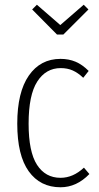

<svg xmlns="http://www.w3.org/2000/svg" viewBox="-20 -781 418 812"><path d="M355 -481 332 -452Q310 -473 287.5 -483Q265 -493 237 -493Q174 -493 137.5 -436Q101 -379 101 -258Q101 -139 136.5 -84Q172 -29 236 -29Q289 -29 335 -72L358 -45Q304 11 236 11Q150 11 101.5 -56.5Q53 -124 53 -258Q53 -391 102 -461.5Q151 -532 236 -532Q271 -532 299.5 -520Q328 -508 355 -481ZM334 -761 354 -741 248 -635H221L116 -741L136 -761L235 -675Z"/></svg>

Font: Fira Sans Extra Condensed ExtraLight
Style: Regular
Weight: 275
Width: 1
Designer: Carrois Corporate & Edenspiekermann AG
Foundry: Carrois Corporate GbR & Edenspiekermann AG
Version: Version 4.203